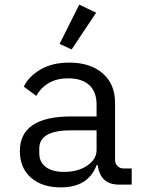

<svg xmlns="http://www.w3.org/2000/svg" viewBox="-20 -799 640 831"><path d="M495 0Q414 0 403 -84H398Q362 12 243 12Q162 12 114 -30Q66 -72 66 -145Q66 -295 288 -295H398V-346Q398 -402 366 -431Q334 -460 275 -460Q181 -460 137 -384L83 -424Q104 -468 155 -498Q206 -528 280 -528Q371 -528 424.5 -481.5Q478 -435 478 -354V-106Q478 -91 488.5 -80.5Q499 -70 514 -70H550V0ZM398 -150V-235H288Q150 -235 150 -157V-136Q150 -97 178.5 -76Q207 -55 257 -55Q318 -55 358 -82.5Q398 -110 398 -150ZM290 -585 238 -609 323 -779 396 -744Z"/></svg>

Font: iA Writer Duo S
Style: Regular
Weight: 400
Designer: Mike Abbink, Paul van der Laan, Pieter van Rosmalen, Oliver Reichenstein
Foundry: Bold Monday and Information Architects Inc.
Version: Version 2.000